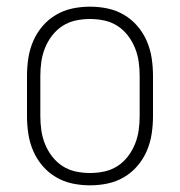

<svg xmlns="http://www.w3.org/2000/svg" viewBox="-20 -548 540 576"><path d="M250 8Q223 8 197 2.5Q171 -3 148 -16.5Q125 -30 107.5 -50.5Q90 -71 79.5 -95.5Q69 -120 65 -146.5Q61 -173 61 -200V-320Q61 -347 65 -373.5Q69 -400 79.5 -424.5Q90 -449 107.5 -469.5Q125 -490 148 -503.5Q171 -517 197 -522.5Q223 -528 250 -528Q277 -528 303 -522.5Q329 -517 352 -503.5Q375 -490 392.5 -469.5Q410 -449 420.5 -424.5Q431 -400 435 -373.5Q439 -347 439 -320V-200Q439 -173 435 -146.5Q431 -120 420.5 -95.5Q410 -71 392.5 -50.5Q375 -30 352 -16.5Q329 -3 303 2.5Q277 8 250 8ZM250 -29Q272 -29 293 -33.5Q314 -38 332 -49.5Q350 -61 363.5 -78.5Q377 -96 385 -116Q393 -136 396 -157Q399 -178 399 -200V-320Q399 -342 396 -363Q393 -384 385 -404Q377 -424 363.5 -441.5Q350 -459 332 -470.5Q314 -482 293 -486.5Q272 -491 250 -491Q228 -491 207 -486.5Q186 -482 168 -470.5Q150 -459 136.5 -441.5Q123 -424 115 -404Q107 -384 104 -363Q101 -342 101 -320V-200Q101 -178 104 -157Q107 -136 115 -116Q123 -96 136.5 -78.5Q150 -61 168 -49.5Q186 -38 207 -33.5Q228 -29 250 -29Z"/></svg>

Font: Iosevka Curly Extralight
Style: Regular
Weight: 200
Monospace: yes
Designer: Belleve Invis
Foundry: Belleve Invis
Version: Version 22.1.2; ttfautohint (v1.8.4)